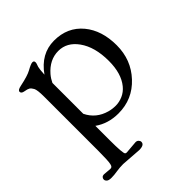

<svg xmlns="http://www.w3.org/2000/svg" viewBox="-182 -592 934 934"><g transform="rotate(-45 285.5 -125.0)"><path d="M42.5 171.4 83.5 174.8Q89.8 174.8 93.8 171.9Q97.7 168.9 100.1 158.2Q104.5 138.7 104.5 72.3V-301.3Q104.5 -347.2 97.2 -361.1Q89.8 -375 81.5 -379.9Q73.2 -384.8 54.9 -387.7Q36.6 -390.6 36.6 -402.8Q36.6 -414.1 61.5 -418.9Q120.1 -431.2 142.1 -443.8Q171.9 -460.4 182.1 -460.4Q193.4 -460.4 193.4 -449.2Q193.4 -443.8 191.2 -438Q189 -432.1 186.5 -424.3Q183.1 -411.6 181.2 -376Q240.7 -460.4 331.5 -460.4Q423.8 -460.4 478.5 -394.5Q531.2 -330.6 531.2 -228.5Q531.2 -128.4 465.8 -58.6Q399.9 12.2 302.7 12.2Q232.4 12.2 180.2 -24.9V72.3Q180.2 164.6 188 171.9Q191.4 174.8 196.8 174.8L262.2 169.4Q272 169.4 277.8 175.5Q283.7 181.6 283.7 188.5Q283.7 209.5 248 209.5L145 202.1Q120.1 202.1 97.9 205.8Q75.7 209.5 57.1 209.5Q38.6 209.5 31.5 202.9Q24.4 196.3 24.4 189Q24.4 181.6 29.3 176.5Q34.2 171.4 42.5 171.4ZM180.2 -107.9Q209 -48.3 275.4 -29.8Q296.4 -23.9 320.3 -23.9Q344.2 -23.9 368.4 -34.4Q392.6 -44.9 410.6 -66.9Q450.2 -115.2 450.2 -201.7Q450.2 -297.9 408.7 -355.5Q369.6 -410.2 310.5 -410.2Q250 -410.2 204.1 -357.4Q189.9 -340.8 180.2 -320.3Z"/></g></svg>

Font: Ovo
Style: Regular
Weight: 400
Designer: Nicole Fally
Foundry: Sorkin Type Co.
Version: Version 1.001